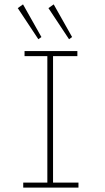

<svg xmlns="http://www.w3.org/2000/svg" viewBox="-20 -856 478 876"><path d="M86 0V-23H196V-600H92V-623H333V-600H222V-23H338V0ZM155 -677 61 -819 85 -836 169 -687ZM295 -677 201 -819 225 -836 309 -687Z"/></svg>

Font: Inconsolata SemiCondensed ExtraLight
Style: Regular
Weight: 200
Width: 4
Monospace: yes
Designer: Raph Levien, Cyreal, Brenton Simpson
Foundry: Raph Levien, Cyreal, Google
Version: Version 3.100; ttfautohint (v1.8.4.7-5d5b)